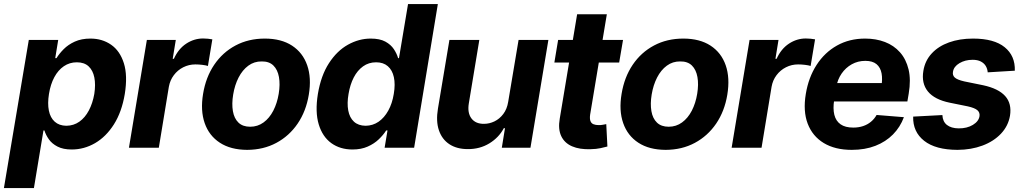

<svg xmlns="http://www.w3.org/2000/svg" viewBox="-55 -748 5170 972"><path d="M-35.2 204.1 90.8 -545.9H239.7L224.6 -453.6H231Q244.6 -476.1 267.3 -499Q290 -522 323.7 -537.4Q357.4 -552.7 402.8 -552.7Q462.4 -552.7 507.3 -521.7Q552.2 -490.7 572 -428.2Q591.8 -365.7 576.7 -272Q561.5 -181.2 521.7 -118.4Q481.9 -55.7 426.3 -23.4Q370.6 8.8 308.1 8.8Q264.6 8.8 236.3 -5.9Q208 -20.5 192.4 -42.7Q176.8 -64.9 169.9 -87.4H165L116.7 204.1ZM280.8 -111.3Q318.4 -111.8 346.9 -132.1Q375.5 -152.3 394.8 -188.7Q414.1 -225.1 422.4 -272.5Q429.7 -319.8 422.6 -355.7Q415.5 -391.6 393.6 -412.1Q371.6 -432.6 334 -432.6Q297.4 -432.6 268.3 -412.8Q239.3 -393.1 220 -357.2Q200.7 -321.3 192.9 -272.5Q185.1 -224.1 192.4 -188Q199.7 -151.9 222.2 -131.8Q244.6 -111.8 280.8 -111.3Z M597.7 0 688.5 -545.9H835L819.3 -450.2H825.2Q848.1 -501 887.9 -527.1Q927.7 -553.2 973.1 -553.2Q984.9 -553.2 997.3 -552Q1009.8 -550.8 1020 -548.8L997.6 -414.1Q987.3 -417.5 969 -419.7Q950.7 -421.9 934.1 -421.9Q901.4 -421.9 872.8 -407.5Q844.2 -393.1 825 -367.4Q805.7 -341.8 799.8 -308.6L749 0Z M1196.3 10.7Q1112.8 10.3 1058.1 -25.4Q1003.4 -61 981.2 -124.8Q959 -188.5 973.1 -272.9Q986.8 -356.9 1029.3 -419.9Q1071.8 -482.9 1137.5 -517.8Q1203.1 -552.7 1285.6 -552.7Q1368.7 -552.7 1423.3 -517.1Q1478 -481.4 1500.2 -417.5Q1522.5 -353.5 1508.3 -268.6Q1494.6 -185.1 1451.9 -122.3Q1409.2 -59.6 1344 -24.7Q1278.8 10.3 1196.3 10.7ZM1211.4 -106.4Q1249.5 -106.4 1279.3 -128.2Q1309.1 -149.9 1328.6 -187.7Q1348.1 -225.6 1356 -273.4Q1363.8 -320.8 1357.2 -357.9Q1350.6 -395 1329.1 -416.3Q1307.6 -437.5 1270 -437Q1231.9 -437.5 1202.1 -415.5Q1172.4 -393.6 1152.8 -355.5Q1133.3 -317.4 1125.5 -269.5Q1117.7 -222.7 1124 -185.5Q1130.4 -148.4 1152.1 -127.4Q1173.8 -106.4 1211.4 -106.4Z M1729.5 8.8Q1667 8.8 1622.3 -23.4Q1577.6 -55.7 1558.6 -118.4Q1539.6 -181.2 1554.2 -272Q1569.8 -365.7 1610.4 -428.2Q1650.9 -490.7 1706.5 -521.7Q1762.2 -552.7 1821.8 -552.7Q1867.7 -552.7 1895.8 -537.4Q1923.8 -522 1939 -499Q1954.1 -476.1 1960.4 -453.6H1964.8L2010.7 -727.5H2161.6L2041.5 0H1892.1L1906.7 -87.4H1899.9Q1885.7 -64.9 1862.5 -42.7Q1839.4 -20.5 1806.4 -5.9Q1773.4 8.8 1729.5 8.8ZM1795.9 -111.3Q1832.5 -111.8 1861.6 -131.8Q1890.6 -151.9 1910.6 -188Q1930.7 -224.1 1938.5 -272.5Q1946.8 -321.3 1939 -357.2Q1931.2 -393.1 1908.4 -412.8Q1885.7 -432.6 1849.1 -432.6Q1811.5 -432.6 1783 -412.1Q1754.4 -391.6 1735.8 -355.7Q1717.3 -319.8 1709.5 -272.5Q1701.2 -225.1 1708 -188.7Q1714.8 -152.3 1736.8 -132.1Q1758.8 -111.8 1795.9 -111.3Z M2517.6 -231.9 2570.3 -545.9H2721.2L2630.4 0H2485.4L2501.5 -99.1H2495.6Q2470.7 -51.8 2422.4 -22.2Q2374 7.3 2313 6.8Q2257.8 6.8 2220.2 -17.8Q2182.6 -42.5 2167 -88.4Q2151.4 -134.3 2162.1 -198.2L2220.2 -545.9H2371.6L2318.4 -224.6Q2310.5 -176.8 2331.5 -148.7Q2352.5 -120.6 2395.5 -121.1Q2422.4 -121.1 2448.2 -133.5Q2474.1 -146 2492.9 -170.9Q2511.7 -195.8 2517.6 -231.9Z M3099.1 -545.9 3079.6 -431.6H2751.5L2770.5 -545.9ZM2866.7 -675.8H3017.1L2932.6 -168Q2929.7 -147 2934.1 -135.3Q2938.5 -123.5 2949.5 -119.1Q2960.4 -114.7 2975.1 -114.7Q2986.3 -114.3 2997.3 -116.5Q3008.3 -118.7 3014.2 -119.6L3020 -6.3Q3006.8 -2.9 2985.4 2Q2963.9 6.8 2934.6 7.3Q2879.4 9.3 2841.1 -7.3Q2802.7 -23.9 2786.1 -59.3Q2769.5 -94.7 2778.8 -147.9Z M3314.9 10.7Q3231.4 10.3 3176.8 -25.4Q3122.1 -61 3099.9 -124.8Q3077.6 -188.5 3091.8 -272.9Q3105.5 -356.9 3147.9 -419.9Q3190.4 -482.9 3256.1 -517.8Q3321.8 -552.7 3404.3 -552.7Q3487.3 -552.7 3542 -517.1Q3596.7 -481.4 3618.9 -417.5Q3641.1 -353.5 3627 -268.6Q3613.3 -185.1 3570.6 -122.3Q3527.8 -59.6 3462.6 -24.7Q3397.5 10.3 3314.9 10.7ZM3330.1 -106.4Q3368.2 -106.4 3397.9 -128.2Q3427.7 -149.9 3447.3 -187.7Q3466.8 -225.6 3474.6 -273.4Q3482.4 -320.8 3475.8 -357.9Q3469.2 -395 3447.8 -416.3Q3426.3 -437.5 3388.7 -437Q3350.6 -437.5 3320.8 -415.5Q3291 -393.6 3271.5 -355.5Q3252 -317.4 3244.1 -269.5Q3236.3 -222.7 3242.7 -185.5Q3249 -148.4 3270.8 -127.4Q3292.5 -106.4 3330.1 -106.4Z M3648.9 0 3739.7 -545.9H3886.2L3870.6 -450.2H3876.5Q3899.4 -501 3939.2 -527.1Q3979 -553.2 4024.4 -553.2Q4036.1 -553.2 4048.6 -552Q4061 -550.8 4071.3 -548.8L4048.8 -414.1Q4038.6 -417.5 4020.3 -419.7Q4002 -421.9 3985.4 -421.9Q3952.6 -421.9 3924.1 -407.5Q3895.5 -393.1 3876.2 -367.4Q3856.9 -341.8 3851.1 -308.6L3800.3 0Z M4256.8 10.7Q4172.4 10.7 4115.2 -23.9Q4058.1 -58.6 4033.9 -122.1Q4009.8 -185.5 4024.4 -272.5Q4038.1 -356 4078.9 -419.2Q4119.6 -482.4 4182.4 -517.6Q4245.1 -552.7 4324.7 -552.7Q4379.9 -552.7 4425 -535.4Q4470.2 -518.1 4501.2 -483.2Q4532.2 -448.2 4544.7 -396.2Q4557.1 -344.2 4545.4 -274.4L4538.6 -234.4H4078.1L4093.3 -327.6H4481L4406.2 -304.2Q4413.6 -346.2 4408 -376.5Q4402.3 -406.7 4382.3 -423.3Q4362.3 -439.9 4325.7 -439.9Q4288.1 -439.9 4257.1 -422.6Q4226.1 -405.3 4205.6 -375.5Q4185.1 -345.7 4178.7 -307.6L4168 -241.7Q4161.1 -197.8 4168.9 -166.5Q4176.8 -135.3 4200.4 -118.7Q4224.1 -102.1 4264.6 -102.1Q4291.5 -102.1 4314.2 -109.6Q4336.9 -117.2 4354.2 -131.6Q4371.6 -146 4382.8 -166L4521 -154.8Q4502.4 -104.5 4465.8 -67.4Q4429.2 -30.3 4376.7 -9.8Q4324.2 10.7 4256.8 10.7Z M5082.5 -390.1 4945.3 -381.8Q4943.8 -399.9 4935.3 -414.1Q4926.8 -428.2 4910.2 -436.8Q4893.6 -445.3 4868.7 -445.3Q4831.1 -445.3 4802.2 -428.2Q4773.4 -411.1 4769.5 -384.8Q4766.1 -367.2 4778.3 -355.7Q4790.5 -344.2 4826.7 -335.9L4922.4 -316.4Q4999.5 -299.8 5033.7 -261.7Q5067.9 -223.6 5058.1 -162.1Q5049.3 -110.4 5012.5 -71.3Q4975.6 -32.2 4918.7 -11Q4861.8 10.3 4792.5 10.7Q4681.2 10.3 4623.5 -35.2Q4565.9 -80.6 4567.9 -157.7L4715.8 -165.5Q4717.3 -132.3 4738.8 -115.5Q4760.3 -98.6 4797.9 -98.1Q4840.3 -97.7 4870.1 -115.7Q4899.9 -133.8 4903.8 -160.2Q4906.2 -178.7 4892.8 -190.2Q4879.4 -201.7 4844.7 -209.5L4753.4 -228Q4676.3 -243.7 4642.6 -284.9Q4608.9 -326.2 4619.6 -389.6Q4627.9 -440.9 4661.9 -477.5Q4695.8 -514.2 4749.5 -533.4Q4803.2 -552.7 4871.1 -552.7Q4977.5 -552.7 5031.2 -509Q5085 -465.3 5082.5 -390.1Z"/></svg>

Font: Inter Tight
Style: Bold Italic
Weight: 700
Italic angle: -9.39999°
Designer: Rasmus Andersson
Foundry: rsms
Version: Version 3.004